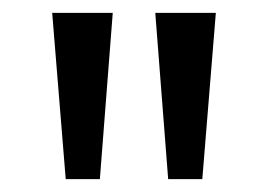

<svg xmlns="http://www.w3.org/2000/svg" viewBox="-20 -906 416 298"><path d="M82 -628H135L155 -886H61ZM241 -628H294L315 -886H221Z"/></svg>

Font: Noto Sans Kannada UI ExtraCondensed
Style: Regular
Weight: 400
Width: 2
Designer: Jelle Bosma - Monotype Design Team
Foundry: Monotype Imaging Inc.
Version: Version 2.005